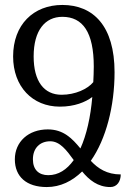

<svg xmlns="http://www.w3.org/2000/svg" viewBox="-20 -746 534 776"><path d="M353 -354C346 -273 330 -201 305 -146C272 -186 237 -223 173 -223C95 -223 40 -173 40 -102C40 -32 87 10 169 10C224 10 272 -14 312 -53C340 -19 375 10 426 10C453 10 468 -13 468 -41C412 -41 376 -65 347 -96C409 -184 443 -318 443 -454C443 -641 357 -726 232 -726C115 -726 33 -646 33 -518C33 -396 111 -315 222 -315C281 -315 325 -333 353 -354ZM229 -363C158 -363 116 -417 116 -518C116 -623 162 -678 232 -678C315 -678 359 -615 359 -477C359 -458 358 -432 357 -414C334 -386 284 -363 229 -363ZM113 -102C113 -148 142 -175 183 -175C222 -175 249 -139 278 -99C250 -60 216 -38 175 -38C138 -38 113 -59 113 -102Z"/></svg>

Font: Noto Serif Armenian ExtraCondensed Medium
Style: Regular
Weight: 500
Width: 2
Designer: Monotype Design Team
Foundry: Monotype Imaging Inc.
Version: Version 2.008